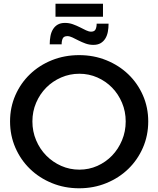

<svg xmlns="http://www.w3.org/2000/svg" viewBox="-20 -1003 850 1031"><path d="M405 -707Q483.5 -707 551.2 -679.5Q619 -652 669 -604Q719 -556 747.5 -491Q776 -426 776 -351Q776 -275.5 747.5 -210Q719 -144.5 669 -96Q619 -47.5 551.2 -19.8Q483.5 8 405 8Q326.5 8 258.8 -19.8Q191 -47.5 141 -96Q91 -144.5 62.5 -210Q34 -275.5 34 -351Q34 -426.5 62.5 -491.5Q91 -556.5 141 -604.5Q191 -652.5 258.8 -679.8Q326.5 -707 405 -707ZM406 -607Q354.5 -607 308.5 -587Q262.5 -567 228.2 -532.5Q194 -498 174 -451.2Q154 -404.5 154 -351Q154 -297 174 -249.8Q194 -202.5 228.5 -167.5Q263 -132.5 308.8 -112.2Q354.5 -92 406 -92Q457.5 -92 502.8 -112.2Q548 -132.5 581.8 -167.5Q615.5 -202.5 635.2 -249.8Q655 -297 655 -351Q655 -404.5 635.2 -451.2Q615.5 -498 581.8 -532.5Q548 -567 502.8 -587Q457.5 -607 406 -607ZM563 -876Q563 -852.5 559 -831.8Q555 -811 545.2 -795.5Q535.5 -780 520 -771Q504.5 -762 481 -762Q459.5 -762 439.5 -769.2Q419.5 -776.5 401.8 -785.5Q384 -794.5 369 -801.8Q354 -809 342 -809Q323 -809 317 -796.8Q311 -784.5 311 -765H247Q247 -788.5 251 -809.5Q255 -830.5 264.8 -846.2Q274.5 -862 290.2 -871Q306 -880 329 -880Q351 -880 371.2 -872.8Q391.5 -865.5 409.2 -856.5Q427 -847.5 442 -840.2Q457 -833 469 -833Q487 -833 493 -845Q499 -857 499 -876ZM278 -983H533V-913H278Z"/></svg>

Font: Argentum Sans
Style: Regular
Weight: 400
Designer: Julieta Ulanovsky, Owen Earl, Chris M. Simpson, Rasmus Andersson, Cristiano Sobral
Foundry: The Argentum Sans Project Authors
Version: Version 3.135; ttfautohint (v1.8.4.7-5d5b-dirty)